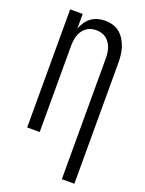

<svg xmlns="http://www.w3.org/2000/svg" viewBox="-174 -825 849 1123"><g transform="rotate(20 250.0 -264.0)"><path d="M358 215V-535Q358 -552 356 -568.5Q354 -585 349 -600.5Q344 -616 334.5 -630Q325 -644 312 -654Q299 -664 283 -668.5Q267 -673 250 -673Q233 -673 217 -668.5Q201 -664 188 -654Q175 -644 165.5 -630Q156 -616 151 -600.5Q146 -585 144 -568.5Q142 -552 142 -535V0H64V-735H142V-644Q150 -665 163 -684.5Q176 -704 194.5 -717.5Q213 -731 235.5 -737Q258 -743 280 -743Q305 -743 329 -736Q353 -729 371.5 -713.5Q390 -698 403 -676.5Q416 -655 423.5 -631.5Q431 -608 433.5 -583.5Q436 -559 436 -535V215Z"/></g></svg>

Font: Iosevka MaddieWtf
Style: Regular
Weight: 400
Monospace: yes
Designer: Belleve Invis
Foundry: Belleve Invis
Version: Version 31.3.0; ttfautohint (v1.8.3)